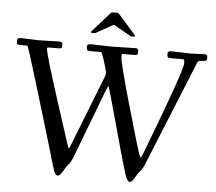

<svg xmlns="http://www.w3.org/2000/svg" viewBox="-58 -906 1123 999"><g transform="rotate(5 504.0 -406.5)"><path d="M393.8 -726.1Q387 -726.1 387 -728.9Q387 -731.7 387.9 -733.3Q388.9 -734.9 390.5 -736.5Q392.1 -738 392.8 -739L471.9 -828.1Q473.6 -830.1 476.1 -832.9Q478.5 -835.7 479.5 -836.7Q484.9 -842 490 -842H513.9Q521 -842 532 -828.1L610.8 -739Q616.9 -732.9 616.9 -729.5Q616.9 -726.1 609.9 -726.1H597.9Q594.7 -726.1 585 -731.9L504.9 -777.1Q502 -778.6 499 -777.1L418.9 -731.9Q409.2 -726.1 406 -726.1ZM916 -664.1 983.9 -667Q994.1 -667 997.6 -663.1Q1001 -659.2 1001 -648.7Q1001 -638.2 996.8 -634.6Q992.7 -631.1 977.4 -631.1Q962.2 -631.1 957.5 -628.2Q952.9 -625.2 950.3 -618.5Q947.8 -611.8 947.6 -611.6Q947.5 -611.3 947.4 -610.8Q947.3 -610.4 947 -610.1L726.1 -66.9Q718 -47.6 709.4 -37.7Q700.7 -27.8 696.9 -22.3Q693.1 -16.8 687.6 -7.6Q682.1 1.7 678.8 7.2Q675.5 12.7 671.4 18.1Q649.4 46.6 633.3 1Q627.4 -14.9 616.8 -52.5Q606.2 -90.1 603 -99.7Q599.9 -109.4 594.4 -129.6Q588.9 -149.9 579.5 -184.4Q570.1 -219 558.8 -259.5Q529.3 -366.5 516.5 -411.7Q503.7 -457 501.5 -457Q499.3 -457 491.9 -439L350.1 -66.9Q342 -47.6 333.4 -37.7Q324.7 -27.8 320.9 -22.3Q317.1 -16.8 311.6 -7.6Q306.2 1.7 302.9 7.2Q299.6 12.7 295.4 18.1Q273.4 46.6 257.3 1Q251.5 -14.9 240.8 -52.5Q230.2 -90.1 227.2 -99.6Q224.1 -109.1 207.5 -164.8Q190.9 -220.5 168.1 -296Q145.3 -371.6 122.1 -448.2Q66.4 -631.1 63 -631.1H27.1Q11.2 -631.1 9.2 -637Q7.1 -642.8 7.1 -651.7Q7.1 -660.6 11.5 -663.8Q15.9 -667 27.1 -667L123 -664.1L227.1 -667Q237.5 -667 240.7 -663Q243.9 -658.9 243.9 -647.5Q243.9 -636 239.9 -633.5Q235.8 -631.1 222.9 -631.1H173.1Q167 -631.1 166 -625Q169.9 -588.9 241.6 -367.2Q313.2 -145.5 314.1 -142.7Q314.9 -139.9 316.3 -136.2Q317.6 -132.6 318.4 -130.5Q319.1 -128.4 319.9 -126Q320.8 -123.5 321.3 -122.3Q321.8 -121.1 322.5 -120Q323.2 -118.9 323.7 -118.4Q324.2 -117.9 325 -117.9Q325.7 -117.9 326.5 -118.9Q327.4 -119.9 328.4 -122.2Q329.3 -124.5 330.4 -127.2Q331.5 -129.9 333.4 -134.4Q335.2 -138.9 336.9 -143.1L480 -508.1Q482.9 -516.1 482.9 -522.1Q482.9 -528.1 482.2 -531.6Q481.4 -535.2 479.5 -542.2Q477.5 -549.3 472.8 -566.8Q468 -584.2 459.6 -607.7Q451.2 -631.1 449 -631.1H392.1Q376.2 -631.1 374.1 -637Q372.1 -642.8 372.1 -651.7Q372.1 -660.6 376.5 -663.8Q380.9 -667 392.1 -667L502.9 -664.1L623 -667Q633.5 -667 636.7 -663Q639.9 -658.9 639.9 -647.6Q639.9 -636.2 635.5 -633.7Q631.1 -631.1 620.1 -631.1H556.9Q555.9 -629.2 555.9 -615Q555.9 -600.8 570.3 -544.3Q584.7 -487.8 599.1 -436.6Q613.5 -385.5 627.8 -336.3Q642.1 -287.1 653.3 -248.3Q664.6 -209.5 674.3 -176.3Q696.3 -102.1 700.9 -102.1Q703.9 -102.1 714.1 -128.8Q724.4 -155.5 754.4 -234.6Q784.4 -313.7 800.4 -357.2Q816.4 -400.6 839.4 -464.4Q884 -589.8 884 -610.5Q884 -631.1 877.9 -631.1H813Q797.1 -631.1 795 -637Q793 -642.8 793 -651.7Q793 -660.6 797.4 -663.8Q801.8 -667 813 -667Z"/></g></svg>

Font: Fanwood Text
Style: Regular
Weight: 400
Version: Version 1.1001